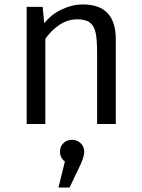

<svg xmlns="http://www.w3.org/2000/svg" viewBox="-20 -558 640 864"><path d="M100 -527H172L179 -453Q210 -493 257.5 -515.5Q305 -538 353 -538Q501 -538 501 -382V0H417V-320Q417 -379 410.5 -410Q404 -441 385 -456Q366 -471 327 -471Q284 -471 246 -445Q208 -419 184 -383V0H100ZM359 124Q359 145 344 179L293 286H243L272 169Q250 152 250 124Q250 101 265.5 86Q281 71 304 71Q327 71 343 86.5Q359 102 359 124Z"/></svg>

Font: FiraDG Mono
Style: Regular
Weight: 400
Designer: Carrois Corporate & Edenspiekermann AG
Foundry: Carrois Corporate GbR & Edenspiekermann AG
Version: Version 3.206